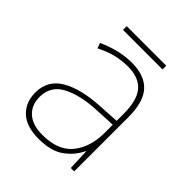

<svg xmlns="http://www.w3.org/2000/svg" viewBox="-183 -752 876 876"><g transform="rotate(45 255.5 -314.0)"><path d="M264 -537Q346 -537 387 -492.5Q428 -448 428 -350V0H406L402 -103H400Q379 -57 334 -23.5Q289 10 208 10Q129 10 88.5 -28Q48 -66 48 -129Q48 -208 114.5 -247.5Q181 -287 299 -294L402 -300V-343Q402 -433 368 -472.5Q334 -512 264 -512Q224 -512 186.5 -503Q149 -494 106 -472L97 -498Q137 -516 178.5 -526.5Q220 -537 264 -537ZM301 -270Q199 -265 137.5 -232Q76 -199 76 -129Q76 -76 110 -45.5Q144 -15 208 -15Q308 -15 354.5 -72Q401 -129 402 -220V-275ZM384 -638V-614H129V-638Z"/></g></svg>

Font: Noto Sans Tamil Thin
Style: Regular
Weight: 100
Designer: Jelle Bosma - Monotype Design Team
Foundry: Monotype Imaging Inc.
Version: Version 2.004; ttfautohint (v1.8.4.7-5d5b)